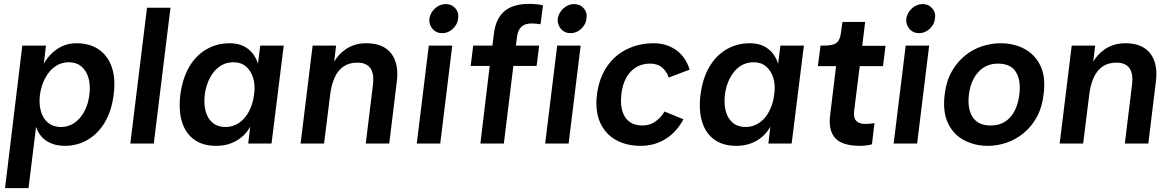

<svg xmlns="http://www.w3.org/2000/svg" viewBox="-20 -740 6043 990"><path d="M166 -86 127 230H6L95 -505H217L206 -411Q221 -439 245 -463Q269 -487 301.5 -502Q334 -517 374 -517Q442 -517 488.5 -485.5Q535 -454 556 -395Q577 -336 566 -252Q556 -170 521.5 -111Q487 -52 433.5 -20Q380 12 314 12Q275 12 244.5 -0.5Q214 -13 194.5 -35Q175 -57 166 -86ZM292 -85Q333 -85 364 -106.5Q395 -128 415 -165.5Q435 -203 441 -253Q447 -299 436.5 -337Q426 -375 400 -397Q374 -419 334 -419Q295 -419 264 -397Q233 -375 213 -337.5Q193 -300 186 -252Q180 -204 191 -166Q202 -128 227.5 -107Q253 -86 292 -85Z M652 0 738 -700H859L773 0Z M1094 12Q1026 12 981.5 -20Q937 -52 918.5 -111Q900 -170 910 -252Q921 -336 955.5 -395Q990 -454 1044 -485.5Q1098 -517 1164 -517Q1207 -517 1236.5 -502Q1266 -487 1284 -463Q1302 -439 1310 -411L1322 -505H1443L1380 0H1260L1270 -87Q1255 -58 1229 -35.5Q1203 -13 1169.5 -0.5Q1136 12 1094 12ZM1144 -85Q1183 -86 1213.5 -107Q1244 -128 1264 -166Q1284 -204 1290 -252Q1297 -300 1285.5 -337.5Q1274 -375 1248.5 -397Q1223 -419 1184 -419Q1143 -419 1112 -397Q1081 -375 1061.5 -337Q1042 -299 1036 -253Q1030 -203 1040.5 -165.5Q1051 -128 1077 -106.5Q1103 -85 1144 -85Z M1530 0 1592 -505H1713L1703 -422Q1712 -438 1727 -455Q1742 -472 1762.5 -486Q1783 -500 1809.5 -508.5Q1836 -517 1867 -517Q1928 -517 1965.5 -493Q2003 -469 2018.5 -424Q2034 -379 2026 -319L1987 0H1866L1903 -303Q1910 -362 1889 -389.5Q1868 -417 1823 -417Q1780 -417 1751 -397Q1722 -377 1705 -339Q1688 -301 1682 -249L1651 0Z M2260 -569Q2229 -569 2210 -591.5Q2191 -614 2194 -644Q2199 -675 2223.5 -697Q2248 -719 2278 -719Q2309 -719 2328 -697Q2347 -675 2342 -644Q2339 -614 2315 -591.5Q2291 -569 2260 -569ZM2129 0 2191 -505H2312L2250 0Z M2457 0 2505 -400H2407L2420 -505H2519L2528 -576Q2536 -628 2560 -660Q2584 -692 2621.5 -706Q2659 -720 2705 -720Q2726 -720 2747 -718Q2768 -716 2780 -712L2767 -615Q2756 -617 2744 -618Q2732 -619 2722 -619Q2685 -619 2667.5 -601Q2650 -583 2646 -551L2640 -505H2760L2747 -400H2627L2578 0Z M2922 -569Q2891 -569 2872 -591.5Q2853 -614 2856 -644Q2861 -675 2885.5 -697Q2910 -719 2940 -719Q2971 -719 2990 -697Q3009 -675 3004 -644Q3001 -614 2977 -591.5Q2953 -569 2922 -569ZM2791 0 2853 -505H2974L2912 0Z M3536 -381 3428 -340Q3420 -369 3395.5 -390.5Q3371 -412 3333 -412Q3270 -412 3231 -369.5Q3192 -327 3184 -254Q3175 -180 3203 -136.5Q3231 -93 3293 -93Q3332 -93 3361.5 -115Q3391 -137 3406 -165L3504 -125Q3468 -58 3411 -23Q3354 12 3284 12Q3209 12 3154.5 -19Q3100 -50 3074 -109Q3048 -168 3058 -252Q3069 -337 3109 -396Q3149 -455 3212 -486Q3275 -517 3350 -517Q3416 -517 3465.5 -482.5Q3515 -448 3536 -381Z M3776 12Q3708 12 3663.5 -20Q3619 -52 3600.5 -111Q3582 -170 3592 -252Q3603 -336 3637.5 -395Q3672 -454 3726 -485.5Q3780 -517 3846 -517Q3889 -517 3918.5 -502Q3948 -487 3966 -463Q3984 -439 3992 -411L4004 -505H4125L4062 0H3942L3952 -87Q3937 -58 3911 -35.5Q3885 -13 3851.5 -0.5Q3818 12 3776 12ZM3826 -85Q3865 -86 3895.5 -107Q3926 -128 3946 -166Q3966 -204 3972 -252Q3979 -300 3967.5 -337.5Q3956 -375 3930.5 -397Q3905 -419 3866 -419Q3825 -419 3794 -397Q3763 -375 3743.5 -337Q3724 -299 3718 -253Q3712 -203 3722.5 -165.5Q3733 -128 3759 -106.5Q3785 -85 3826 -85Z M4416 12Q4323 12 4287 -27.5Q4251 -67 4260 -143L4291 -399H4197L4211 -505H4231Q4261 -505 4279 -511.5Q4297 -518 4305.5 -534Q4314 -550 4317 -578L4324 -627H4441L4426 -504H4546L4533 -399H4413L4384 -167Q4380 -130 4396.5 -115.5Q4413 -101 4439 -101Q4449 -101 4463 -102Q4477 -103 4489 -105L4476 4Q4463 8 4445.5 10Q4428 12 4416 12Z M4719 -569Q4688 -569 4669 -591.5Q4650 -614 4653 -644Q4658 -675 4682.5 -697Q4707 -719 4737 -719Q4768 -719 4787 -697Q4806 -675 4801 -644Q4798 -614 4774 -591.5Q4750 -569 4719 -569ZM4588 0 4650 -505H4771L4709 0Z M5074 12Q5007 12 4952 -16.5Q4897 -45 4868.5 -104Q4840 -163 4851 -253Q4859 -321 4887 -370.5Q4915 -420 4955.5 -453Q4996 -486 5044 -501.5Q5092 -517 5139 -517Q5207 -517 5261.5 -488.5Q5316 -460 5344.5 -401.5Q5373 -343 5361 -253Q5353 -185 5325.5 -135.5Q5298 -86 5257.5 -53Q5217 -20 5169.5 -4Q5122 12 5074 12ZM5087 -93Q5152 -93 5189.5 -136Q5227 -179 5236 -253Q5245 -325 5218.5 -368.5Q5192 -412 5126 -412Q5064 -412 5024.5 -368.5Q4985 -325 4976 -253Q4967 -179 4995.5 -136Q5024 -93 5087 -93Z M5444 0 5506 -505H5627L5617 -422Q5626 -438 5641 -455Q5656 -472 5676.5 -486Q5697 -500 5723.5 -508.5Q5750 -517 5781 -517Q5842 -517 5879.5 -493Q5917 -469 5932.5 -424Q5948 -379 5940 -319L5901 0H5780L5817 -303Q5824 -362 5803 -389.5Q5782 -417 5737 -417Q5694 -417 5665 -397Q5636 -377 5619 -339Q5602 -301 5596 -249L5565 0Z"/></svg>

Font: Inclusive Sans SemiBold
Style: Italic
Weight: 600
Italic angle: -7°
Designer: Olivia King
Foundry: Olivia King
Version: Version 2.004